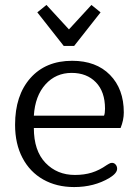

<svg xmlns="http://www.w3.org/2000/svg" viewBox="-20 -745 559 777"><path d="M131 -695 168 -725 259 -626 350 -725 387 -695 280 -559H238ZM41 -240Q41 -359 103 -429Q165 -499 272 -499Q369 -499 425 -442Q481 -385 481 -290Q481 -259 468 -227H117Q117 -135 164 -86Q211 -37 283 -37Q321 -37 351.5 -46.5Q382 -56 412 -77Q414 -78 420.5 -82Q427 -86 433 -86Q442 -86 448 -79Q454 -72 454 -62Q454 -44 423 -25Q361 12 280 12Q209 12 155 -18.5Q101 -49 71 -106Q41 -163 41 -240ZM401 -277Q405 -286 405 -305Q405 -374 368 -412Q331 -450 270 -450Q206 -450 164 -403.5Q122 -357 117 -277Z"/></svg>

Font: Maitree
Style: Regular
Weight: 400
Designer: CadsonDemak Team
Foundry: CadsonDemak
Version: Version 1.001